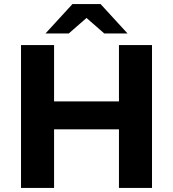

<svg xmlns="http://www.w3.org/2000/svg" viewBox="-20 -921 848 941"><path d="M404 -833 491 -757H605L473 -901H335L203 -757H317ZM563 -700V-424H245V-700H83V0H245V-287H563V0H725V-700Z"/></svg>

Font: AWKNG-Font
Style: Bold
Weight: 700
Designer: Awakening Church
Foundry: Awakening Church
Version: Version 1.700;PS 001.700;hotconv 1.0.88;makeotf.lib2.5.64775